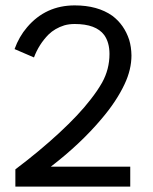

<svg xmlns="http://www.w3.org/2000/svg" viewBox="-20 -692 567 712"><path d="M463 0H37V-64Q126 -131 199.5 -199Q273 -267 315.5 -322.5Q340.5 -354 358.5 -385.5Q386 -435 386 -492Q386 -534.5 366.5 -562Q336 -603 257 -603Q236 -603 218.5 -598Q183.5 -587 160 -564Q124 -527.5 106 -479L34 -510Q50.5 -556 80.5 -591Q149.5 -672 257 -672Q342 -672 396.5 -633.5Q440.5 -600.5 459 -544.5Q467 -518 467.5 -486.5Q467.5 -434 442 -380Q412 -316 356 -250.5Q278.5 -158.5 168.5 -74H463Z"/></svg>

Font: Lucymar Sans
Style: Regular
Weight: 400
Foundry: The League of Moveable Type (original font) / Main changes by Cristiano Sobral with portions from Mirco Monsees
Version: Version 2.001;August 30, 2020;FontCreator 13.0.0.2681 64-bit